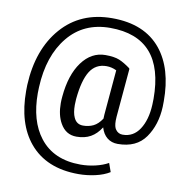

<svg xmlns="http://www.w3.org/2000/svg" viewBox="-96 -792 1090 1107"><g transform="rotate(10 449.0 -238.5)"><path d="M413 -59Q446 -59 473 -72Q500 -85 522.5 -119Q522.5 -136.5 523.5 -141.5L546.5 -406Q518 -420 487.5 -420Q424.5 -420 391.2 -367Q358 -314 347.5 -203Q346 -184.5 346 -168Q346 -122 358.5 -95.5Q374.5 -59 413 -59ZM435.5 221Q246.5 221 147 101.5Q55.5 -8.5 55.5 -199L56 -233.5Q66 -444 176.8 -571Q287.5 -698 472.5 -698Q662.5 -698 759 -579Q848 -468.5 847.5 -278.5L847 -245.5Q842.5 -139 790 -64.2Q737.5 10.5 628 10.5Q591.5 10.5 566 -10.2Q540.5 -31 529.5 -69Q504 -28.5 469.2 -9Q434.5 10.5 386.5 10.5Q323.5 10.5 291 -48Q264.5 -94 264.5 -164.5Q264.5 -183 266.5 -203Q278 -332 333.2 -407Q388.5 -482 470.5 -482Q522.5 -482 552.2 -469.8Q582 -457.5 619 -430L617 -428H620L595 -143Q594 -131 594 -120.5Q594 -83 606.5 -67.5Q621.5 -47 647 -47Q709.5 -47 745.5 -102Q781.5 -157 786 -245.5L787 -281Q787 -641 470.5 -641Q316 -641 224.8 -529.8Q133.5 -418.5 125 -233.5L124 -198Q124 -36 198 59.5Q279.5 165 437.5 165Q481.5 165 524.8 154.8Q568 144.5 599 127L617 177.5Q583.5 198.5 534.2 209.8Q485 221 435.5 221Z"/></g></svg>

Font: Roberto Sans
Style: Regular
Weight: 400
Designer: Google (font) & Cristiano Sobral (main changes)
Version: Version 1.500; ttfautohint (v1.8.4.7-5d5b-dirty)